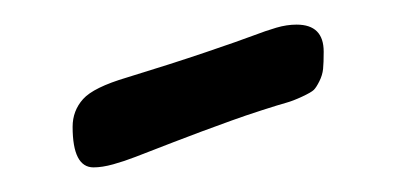

<svg xmlns="http://www.w3.org/2000/svg" viewBox="-20 -288 322 156"><path d="M39 -185Q39 -198 47.5 -207.5Q56 -217 83 -225Q119 -236 147 -245.5Q175 -255 185.5 -259Q196 -263 204.5 -265.5Q213 -268 221 -268Q243 -268 243 -246Q243 -237 242.5 -232Q242 -227 239.5 -222Q237 -217 235 -215Q233 -213 225.5 -209.5Q218 -206 212.5 -204.5Q207 -203 193 -198.5Q179 -194 168 -190Q143 -181 121 -172.5Q99 -164 90 -160.5Q81 -157 72 -154.5Q63 -152 56 -152Q39 -152 39 -185Z"/></svg>

Font: OFL Sorts Mill Goudy TT
Style: Italic
Weight: 500
Italic angle: -6°
Version: Version 003.000